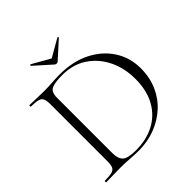

<svg xmlns="http://www.w3.org/2000/svg" viewBox="-207 -943 1102 1102"><g transform="rotate(-45 344.0 -391.5)"><path d="M297 4Q269 4 228 1Q187 -2 152 -2Q120 -2 90 -1Q60 0 36 0Q34 0 34 -6Q34 -12 36 -12Q74 -12 93.5 -17Q113 -22 119.5 -37Q126 -52 126 -81V-544Q126 -573 119.5 -587.5Q113 -602 94 -607.5Q75 -613 37 -613Q35 -613 35 -619Q35 -625 37 -625Q61 -625 90.5 -623.5Q120 -622 152 -622Q184 -622 220.5 -624.5Q257 -627 283 -627Q390 -627 470 -587Q550 -547 594.5 -478Q639 -409 639 -323Q639 -248 612 -187.5Q585 -127 537.5 -84.5Q490 -42 428 -19Q366 4 297 4ZM287 -9Q371 -9 435.5 -42.5Q500 -76 537 -141.5Q574 -207 574 -301Q574 -389 539.5 -459.5Q505 -530 442 -572Q379 -614 292 -614Q231 -614 205 -601.5Q179 -589 179 -542V-92Q179 -49 199.5 -29Q220 -9 287 -9ZM305 -687 202 -779Q200 -781 203.5 -784Q207 -787 208 -786L317 -724L425 -786Q427 -788 430 -784.5Q433 -781 430 -779L328 -687Q324 -683 317 -683Q310 -683 305 -687Z"/></g></svg>

Font: Cormorant Light Light
Style: Regular
Weight: 300
Version: Version 4.000